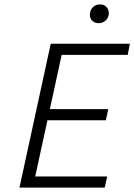

<svg xmlns="http://www.w3.org/2000/svg" viewBox="-20 -858 614 878"><path d="M431 -752Q411 -752 399.5 -765.5Q388 -779 392 -799Q394 -816 407 -827Q420 -838 438 -838Q457 -838 468.5 -824Q480 -810 477 -790Q474 -773 461 -762.5Q448 -752 431 -752ZM564 -607H262L208 -359H475L464 -308H197L141 -51H470L459 0H69L212 -658H574Z"/></svg>

Font: EauTestText Semilight
Style: Italic
Weight: 300
Italic angle: -12°
Designer: Christian Thalmann (Catharsis Fonts)
Version: Version 0.001;PS 000.001;hotconv 1.0.88;makeotf.lib2.5.64775